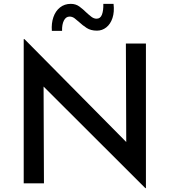

<svg xmlns="http://www.w3.org/2000/svg" viewBox="-20 -951 880 996"><path d="M734 25 175 -533 206 -523 208 0H103V-748H107L659 -190L635 -196L633 -725H737V25ZM483 -792Q451 -792 429.5 -806Q408 -820 391 -836Q379 -847 367 -856Q355 -865 341 -865Q322 -865 311.5 -844.5Q301 -824 302 -791H249Q246 -830 257 -862Q268 -894 291.5 -912.5Q315 -931 347 -931Q373 -931 392 -917Q411 -903 427 -887Q441 -874 454 -864Q467 -854 481 -854Q501 -854 509 -875.5Q517 -897 516 -931H569Q574 -889 563.5 -857.5Q553 -826 531.5 -809Q510 -792 483 -792Z"/></svg>

Font: Reem Kufi Fun
Style: Regular
Weight: 400
Designer: Khaled Hosny
Version: Version 1.005